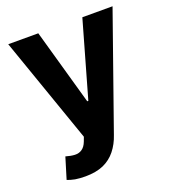

<svg xmlns="http://www.w3.org/2000/svg" viewBox="-136 -649 858 956"><g transform="rotate(-20 293.0 -171.0)"><path d="M153.3 204.1Q125 204.1 99.6 200.2Q75.2 195.3 58.6 188.5Q70.3 151.4 92.8 76.2Q119.1 84 140.6 85Q162.1 85.9 177.7 75.2Q194.3 64.5 204.1 39.1Q207 31.2 212.9 15.6Q164.1 -125 16.6 -545.9Q56.6 -545.9 175.8 -545.9Q204.1 -445.3 289.1 -144.5Q290 -144.5 294.9 -144.5Q323.2 -245.1 409.2 -545.9Q449.2 -545.9 569.3 -545.9Q515.6 -394.5 356.4 58.6Q341.8 102.5 315.4 135.7Q289.1 168.9 250 186.5Q210 204.1 153.3 204.1Z"/></g></svg>

Font: DeepSea
Style: Bold
Weight: 700
Designer: Stem
Version: Version 3.019;git-0a5106e0b